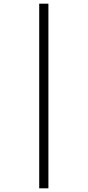

<svg xmlns="http://www.w3.org/2000/svg" viewBox="-20 -782 477 1043"><path d="M193 -762H243V241H193Z"/></svg>

Font: Noto Sans Khmer Condensed Light
Style: Regular
Weight: 300
Width: 3
Designer: Danh Hong and the Monotype Design Team
Foundry: Monotype Imaging Inc.
Version: Version 2.004; ttfautohint (v1.8.4.7-5d5b)